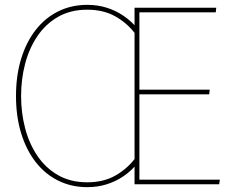

<svg xmlns="http://www.w3.org/2000/svg" viewBox="-20 -760 971 792"><path d="M340 12Q275 12 221 -14.5Q167 -41 128 -90.5Q89 -140 67.5 -209.5Q46 -279 46 -364Q46 -449 67.5 -518.5Q89 -588 128 -637.5Q167 -687 221 -713.5Q275 -740 340 -740Q383 -740 421 -728Q459 -716 491.5 -693.5Q524 -671 550 -639L540 -618Q506 -664 456.5 -692Q407 -720 340 -720Q271 -720 219.5 -690.5Q168 -661 134 -610.5Q100 -560 83.5 -496.5Q67 -433 67 -364Q67 -295 83.5 -231.5Q100 -168 134 -117.5Q168 -67 219.5 -37.5Q271 -8 340 -8Q408 -8 458 -37Q508 -66 542 -113L550 -90Q524 -57 491.5 -34.5Q459 -12 421 0Q383 12 340 12ZM535 0V-728H872L870 -709H555V-390H845L843 -371H555V-19H887L884 0Z"/></svg>

Font: Murecho Thin
Style: Regular
Weight: 100
Designer: Neil Summerour
Foundry: Positype
Version: Version 1.010